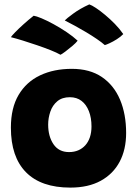

<svg xmlns="http://www.w3.org/2000/svg" viewBox="-20 -843 625 873"><path d="M300 10Q167 10 98.2 -59.8Q29.5 -129.5 29.5 -262.5Q29.5 -352.5 64.8 -411.8Q100 -471 162.5 -500.5Q225 -530 306.5 -530Q388.5 -530 443.2 -492.8Q498 -455.5 525.8 -389.8Q553.5 -324 553.5 -238.5Q553.5 -163 524 -107.5Q494.5 -52 438 -21Q381.5 10 300 10ZM294 -151.5Q317 -151.5 335.8 -159.5Q354.5 -167.5 368 -182.5Q381.5 -197.5 388.8 -219.2Q396 -241 396 -268Q396 -307.5 384.2 -337.5Q372.5 -367.5 350.8 -384.2Q329 -401 297.5 -401Q262.5 -401 240.5 -382.5Q218.5 -364 208.8 -335.2Q199 -306.5 199 -276.5Q199 -223 223.2 -187.2Q247.5 -151.5 294 -151.5ZM133 -771.5Q144.5 -770 169 -759.8Q193.5 -749.5 223.8 -733Q254 -716.5 283 -697Q312 -677.5 333 -658Q326 -648.5 309.5 -634.5Q293 -620.5 277 -608.5Q261 -596.5 255 -594Q238.5 -603.5 210.2 -614.8Q182 -626 149.2 -637.2Q116.5 -648.5 85 -658.2Q53.5 -668 29.5 -674Q33.5 -680.5 48.8 -696.2Q64 -712 86.5 -732.2Q109 -752.5 133 -771.5ZM386 -823Q397 -819.5 416.2 -806.8Q435.5 -794 458 -775.2Q480.5 -756.5 502.5 -734Q524.5 -711.5 540.5 -688Q528.5 -675.5 511 -664.5Q493.5 -653.5 478.2 -646.5Q463 -639.5 456.5 -638Q442.5 -650.5 420.5 -665.5Q398.5 -680.5 373 -695.8Q347.5 -711 322 -725Q296.5 -739 274.5 -750Q281.5 -758 312.8 -781Q344 -804 386 -823Z"/></svg>

Font: Grandstander Thin ExtraBold
Style: Regular
Weight: 800
Version: Version 1.200